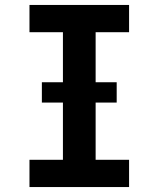

<svg xmlns="http://www.w3.org/2000/svg" viewBox="-20 -755 640 775"><path d="M99 0V-110H234V-625H99V-735H501V-625H366V-110H501V0ZM451 -341H149V-423H451Z"/></svg>

Font: Iosevka Slab XBdEx
Style: Regular
Weight: 800
Width: 7
Monospace: yes
Designer: Belleve Invis
Foundry: Belleve Invis
Version: Version 11.1.0; ttfautohint (v1.8.3)